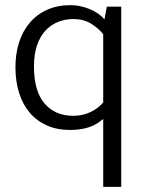

<svg xmlns="http://www.w3.org/2000/svg" viewBox="-20 -496 565 746"><path d="M381 -34Q355 -11 323.5 -1Q292 9 252 9Q202 9 162.5 -8.5Q123 -26 96 -57.5Q69 -89 54.5 -134Q40 -179 40 -235Q40 -287 54 -331Q68 -375 95.5 -407.5Q123 -440 163 -458Q203 -476 254 -476Q290 -476 326.5 -461.5Q363 -447 386 -421L395 -470H451V230H381ZM381 -363Q363 -386 334 -404Q305 -422 265 -422Q234 -422 206 -411Q178 -400 157 -377.5Q136 -355 124 -320.5Q112 -286 112 -238Q112 -141 153.5 -93.5Q195 -46 264 -46Q302 -46 332.5 -61Q363 -76 381 -98Z"/></svg>

Font: Mukta Mahee Light
Style: Regular
Weight: 300
Designer: Shuchita Grover, Noopur Datye, Girish Dalvi, Yashodeep Gholap
Foundry: Ek Type
Version: Version 2.538;PS 1.000;hotconv 16.6.51;makeotf.lib2.5.65220;